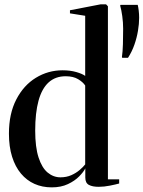

<svg xmlns="http://www.w3.org/2000/svg" viewBox="-20 -838 650 870"><path d="M214.5 11Q171.5 11 136.2 -4.8Q101 -20.5 75 -51.5Q49 -82.5 34.8 -127.8Q20.5 -173 20.5 -232.5Q20.5 -323 53.8 -387.2Q87 -451.5 142.5 -485.5Q198 -519.5 263.5 -519.5Q298 -519.5 325.8 -511.5Q353.5 -503.5 366 -494V-766.5L297 -777.5V-791.5L436.5 -818.5H460.5L469 -809.5V-25.5H520V-6.5Q504 -2 477.8 3.2Q451.5 8.5 427 8.5Q399 8.5 382.8 -0.2Q366.5 -9 366.5 -33.5V-75Q359 -59.5 339 -39Q319 -18.5 287.8 -3.8Q256.5 11 214.5 11ZM254 -34.5Q281 -34.5 303 -44.2Q325 -54 341 -67.8Q357 -81.5 366 -93V-450.5Q356 -466 334 -479.2Q312 -492.5 277.5 -492.5Q231 -492.5 200.2 -464.5Q169.5 -436.5 154.5 -381.5Q139.5 -326.5 139.5 -246Q139.5 -171 154.8 -124.2Q170 -77.5 196 -56Q222 -34.5 254 -34.5ZM560 -576H534L532.5 -579.5Q536 -604 537 -638.2Q538 -672.5 538 -708Q538 -736 534 -765Q530 -794 524.5 -812.5L526 -816H604Q606.5 -807 608.5 -790.5Q610.5 -774 610.5 -757.5Q610.5 -730 605.2 -698.5Q600 -667 589 -635.5Q578 -604 560 -576Z"/></svg>

Font: Merriweather 144pt Medium
Style: Regular
Weight: 500
Version: Version 2.100